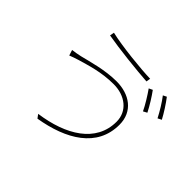

<svg xmlns="http://www.w3.org/2000/svg" viewBox="-162 -1028 1324 1324"><g transform="rotate(45 500.0 -366.0)"><path d="M726 -341C726 -140 543 -30 305 3L325 30C565 -10 755 -121 755 -340C755 -470 655 -538 529 -538C416 -538 301 -503 234 -487C206 -481 181 -476 159 -474L172 -433C192 -441 211 -448 244 -458C311 -477 408 -510 529 -510C641 -510 726 -444 726 -341ZM279 -762 273 -730C384 -710 570 -690 675 -683L680 -714C590 -716 383 -737 279 -762ZM747 -673 720 -660C747 -622 785 -561 804 -520L832 -535C810 -579 773 -638 747 -673ZM849 -708 823 -695C852 -658 886 -602 909 -557L937 -571C917 -610 877 -672 849 -708Z"/></g></svg>

Font: Harano Aji Gothic KR ExtraLight
Style: Regular
Weight: 250
Foundry: Masamichi Hosoda
Version: HaranoAjiGothicKR-ExtraLight version 20220220;ttx 4.29.1